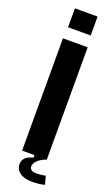

<svg xmlns="http://www.w3.org/2000/svg" viewBox="-172 -798 562 964"><g transform="rotate(20 109.5 -316.0)"><path d="M43 0V-600H175V0ZM48 -661V-762H169V-661ZM54 67Q55 44 70 31.5Q85 19 109 14L110 -10H167L175 0Q145 11 129 26.5Q113 42 113 59Q113 69 121.5 76Q130 83 150 83Q161 83 175 81.5Q189 80 198 78L210 122Q197 126 178 128Q159 130 145 130Q101 130 77.5 113Q54 96 54 67Z"/></g></svg>

Font: Big Shoulders Text ExtraBold
Style: Regular
Weight: 800
Designer: Patric King
Foundry: XO Type Co
Version: Version 1.000; ttfautohint (v1.8.2)